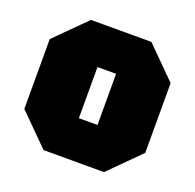

<svg xmlns="http://www.w3.org/2000/svg" viewBox="-104 -668 788 776"><g transform="rotate(20 290.0 -280.0)"><path d="M30 -130V-430L160 -560H420L550 -430V-130L420 0H160ZM250 -170H330V-390H250Z"/></g></svg>

Font: Tektur SemiCondensed Black
Style: Regular
Weight: 900
Width: 4
Designer: Adam Jagosz
Foundry: Adam Jagosz
Version: Version 1.005;gftools[0.9.30]